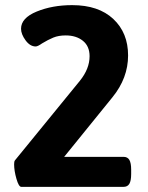

<svg xmlns="http://www.w3.org/2000/svg" viewBox="-20 -728 575 748"><path d="M35 -88Q35 -99 38 -103L291 -413Q329 -460 329 -509Q329 -548 303 -569Q277 -590 236 -590Q208 -590 187.5 -581.5Q167 -573 144 -559Q127 -547 119 -547Q97 -547 79.5 -571Q62 -595 62 -616Q62 -658 123 -683Q184 -708 261 -708Q364 -708 421.5 -654Q479 -600 479 -512Q479 -424 418 -349L230 -117H461Q477 -117 484 -105Q491 -93 491 -67V-50Q491 -24 484 -12Q477 0 461 0H63Q53 0 44 -31.5Q35 -63 35 -88Z"/></svg>

Font: Asap-Bold
Style: Bold
Weight: 700
Designer: Pablo Cosgaya
Foundry: Omnibus-Type
Version: Version 2.000; ttfautohint (v1.8)